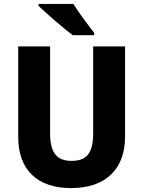

<svg xmlns="http://www.w3.org/2000/svg" viewBox="-20 -1044 731 981"><path d="M355 -1024H177V-1014C214 -978 307 -897 352 -864H461V-877C433 -911 382 -980 355 -1024ZM619 -345V-807H456V-363C456 -262 423 -222 346 -222C274 -222 236 -259 236 -362V-807H73V-344C73 -179 168 -83 343 -83C526 -83 619 -186 619 -345Z"/></svg>

Font: Noto Sans Kannada UI SemiCondensed ExtraBold
Style: Regular
Weight: 800
Width: 4
Designer: Jelle Bosma - Monotype Design Team
Foundry: Monotype Imaging Inc.
Version: Version 2.005